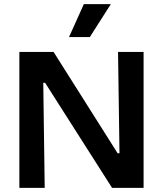

<svg xmlns="http://www.w3.org/2000/svg" viewBox="-20 -912 790 932"><path d="M74 0V-660H240L551 -168H560L553 -660H677V0H524L199 -510H190L197 0ZM416 -732H315L387 -892H518Z"/></svg>

Font: Bricolage Grotesque 24pt SemiBold
Style: Regular
Weight: 600
Designer: Mathieu Triay
Foundry: Atelier Triay
Version: Version 1.001;gftools[0.9.33.dev8+g029e19f]